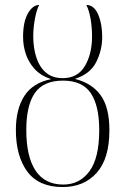

<svg xmlns="http://www.w3.org/2000/svg" viewBox="-20 -744 506 774"><path d="M233 10Q136 10 90 -52.5Q44 -115 44 -220Q44 -304 78 -357Q112 -410 186 -425Q144 -439 119.5 -466Q95 -493 84 -526.5Q73 -560 73 -595Q73 -656 92.5 -690Q112 -724 138 -724Q127 -703 120.5 -667Q114 -631 114 -598Q114 -551 126.5 -512.5Q139 -474 165 -451.5Q191 -429 233 -429Q293 -429 322 -477.5Q351 -526 351 -597Q351 -635 345 -669Q339 -703 328 -724Q359 -724 375.5 -686Q392 -648 392 -595Q392 -542 368 -494Q344 -446 282 -426Q350 -409 385.5 -360.5Q421 -312 421 -219Q421 -104 369.5 -47Q318 10 233 10ZM235 0Q301 0 340.5 -53.5Q380 -107 380 -219Q380 -318 346 -368.5Q312 -419 234 -419Q155 -419 120.5 -369Q86 -319 86 -220Q86 -112 123.5 -56Q161 0 235 0Z"/></svg>

Font: Noto Serif Display ExtraCondensed ExtraLight
Style: Regular
Weight: 200
Width: 2
Designer: Monotype Design Team
Foundry: Monotype Imaging Inc.
Version: Version 2.009